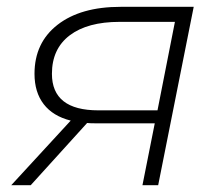

<svg xmlns="http://www.w3.org/2000/svg" viewBox="-20 -542 643 562"><path d="M547 -522 443 0H397L433 -181H262Q243 -181 235 -182L70 0H13L187 -189Q135 -202 108 -237Q81 -272 81 -326Q81 -417 148.5 -469.5Q216 -522 333 -522ZM268 -219H441L492 -478H330Q236 -478 184 -438.5Q132 -399 132 -326Q132 -219 268 -219Z"/></svg>

Font: Montserrat Alternates Light
Style: Italic
Weight: 300
Italic angle: -11.3°
Designer: Julieta Ulanovsky
Foundry: Julieta Ulanovsky
Version: Version 7.200